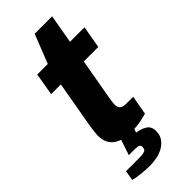

<svg xmlns="http://www.w3.org/2000/svg" viewBox="-280 -724 965 965"><g transform="rotate(-45 203.0 -241.5)"><path d="M204 12Q158 12 128 0Q98 -12 83 -35.5Q68 -59 68 -94Q68 -104 70 -120.5Q72 -137 76 -164L119 -408H50L70 -527H145L206 -681H330L303 -527H406L385 -408H282L242 -181Q241 -172 239.5 -161.5Q238 -151 238 -145Q238 -127 247.5 -117Q257 -107 280 -107H332L314 -5Q300 -1 280 3.5Q260 8 240 10Q220 12 204 12ZM149 198Q119 198 86 194.5Q53 191 33 185L42 132H141Q161 132 174 127.5Q187 123 187 103Q187 93 179 89Q171 85 151 85H109L146 -26H234L215 31Q244 34 268 48.5Q292 63 292 95Q292 127 276.5 147Q261 167 238.5 178.5Q216 190 191.5 194Q167 198 149 198Z"/></g></svg>

Font: Archivo SemiBold ExtraBold
Style: Italic
Weight: 800
Italic angle: -10°
Version: Version 2.001